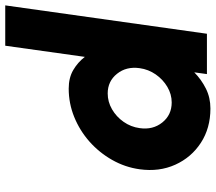

<svg xmlns="http://www.w3.org/2000/svg" viewBox="-110 -488 803 714"><g transform="rotate(90 291.0 -131.5)"><path d="M104.5 250H-45.5L60 -500H210L203.5 -453Q230.5 -479.5 264 -496.2Q297.5 -513 338 -513Q411 -513 465.5 -477.5Q520 -442 547 -382.2Q574 -322.5 564 -250Q556.5 -195.5 529.2 -147.5Q502 -99.5 461 -63.2Q420 -27 369.5 -6.5Q319 14 264 14Q223.5 14 194.8 -3Q166 -20 146 -46ZM315.5 -369Q285 -369 257.5 -352.8Q230 -336.5 211.2 -309.5Q192.5 -282.5 188 -250Q181 -200.5 208.8 -165.8Q236.5 -131 282 -131Q313 -131 340.8 -147Q368.5 -163 387.5 -190Q406.5 -217 411 -250Q418 -299 390 -334Q362 -369 315.5 -369Z"/></g></svg>

Font: Urbanist Black
Style: Italic
Weight: 900
Italic angle: -8°
Designer: Corey Hu
Foundry: Corey Hu
Version: Version 1.330; ttfautohint (v1.8.4.7-5d5b)